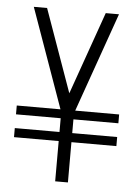

<svg xmlns="http://www.w3.org/2000/svg" viewBox="-51 -722 542 761"><g transform="rotate(5 220.5 -341.0)"><path d="M197.3 0H248V-160.2H426.8V-196.3H248V-251H426.8V-286.1H252L391.6 -681.6H338.9L222.7 -352.5L105.5 -681.6H52.7L193.4 -286.1H19.5V-251H197.3V-196.3H19.5V-160.2H197.3Z"/></g></svg>

Font: Post No Bills Colombo
Style: Regular
Weight: 500
Designer: Kosala Senevirathne, Siva Puranthara, Lasantha Premarathna, Tharique Azeez
Foundry: Mooniak
Version: Version 1.220 ; ttfautohint (v1.5)